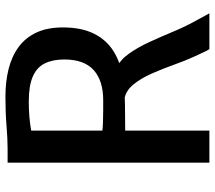

<svg xmlns="http://www.w3.org/2000/svg" viewBox="-62 -729 791 707"><g transform="rotate(-90 333.5 -375.5)"><path d="M206 0H88V-743Q97 -743 105.5 -743Q114 -743 122.5 -743Q131 -743 140 -743Q175.5 -743 224 -747Q272.5 -751 331 -751Q387 -751 433.5 -739.2Q480 -727.5 514.2 -702.2Q548.5 -677 567.2 -636.8Q586 -596.5 586 -539Q586 -472 563.5 -426Q541 -380 499.2 -353.5Q457.5 -327 400 -318Q379.5 -315 357.8 -313.2Q336 -311.5 301 -310.8Q266 -310 206 -310ZM206 -394Q216.5 -392.5 238.2 -391.8Q260 -391 282.5 -391Q305 -391 318 -391Q390 -391 429 -426.2Q468 -461.5 468 -534Q468 -577 453.5 -606.2Q439 -635.5 405.2 -650.2Q371.5 -665 314 -665Q285 -665 256.8 -662.8Q228.5 -660.5 206 -656ZM506 0Q499.5 -10 495 -20.5Q490.5 -31 479 -55Q463.5 -88.5 448.5 -130.8Q433.5 -173 415.8 -213Q398 -253 375 -280.8Q352 -308.5 321 -313L366 -348L436 -342Q465.5 -329.5 488.8 -297Q512 -264.5 531.8 -221.8Q551.5 -179 569.8 -135Q588 -91 608 -55Q615.5 -41 623 -27.2Q630.5 -13.5 638 0Z"/></g></svg>

Font: Tracken
Style: Regular
Weight: 400
Designer: Eben Sorkin
Foundry: Eben Sorkin
Version: Version 2.001